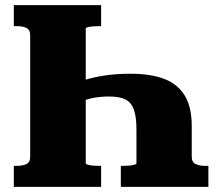

<svg xmlns="http://www.w3.org/2000/svg" viewBox="-20 -730 856 750"><path d="M375 -710V-628H367Q356 -628 344 -627Q332 -626 323.5 -624Q315 -622 315 -618V-92Q315 -89 323.5 -86.5Q332 -84 344 -83Q356 -82 367 -82H375V0H34V-82H44Q68 -82 83 -89Q98 -96 98 -118V-592Q98 -614 83 -621Q68 -628 44 -628H34V-710ZM490 -442Q568 -442 621 -422Q674 -402 701.5 -357Q729 -312 729 -238V-118Q729 -96 744.5 -89Q760 -82 783 -82H794V0H452V-82H460Q472 -82 484 -83Q496 -84 504.5 -86.5Q513 -89 513 -92V-225Q513 -273 503 -301.5Q493 -330 470 -341.5Q447 -353 406 -353Q375 -353 346.5 -348Q318 -343 290 -329V-410Q324 -424 376 -433Q428 -442 490 -442Z"/></svg>

Font: Roboto Serif ExtraBold
Style: Regular
Weight: 800
Designer: Greg Gazdowicz
Foundry: Commercial Type
Version: Version 1.008